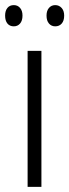

<svg xmlns="http://www.w3.org/2000/svg" viewBox="-34 -731 271 751"><path d="M128 0H74V-532H128ZM-14 -670Q-14 -689 -5 -700Q4 -711 20 -711Q35 -711 44.5 -700Q54 -689 54 -670Q54 -650 44.5 -639Q35 -628 20 -628Q4 -628 -5 -639Q-14 -650 -14 -670ZM148 -670Q148 -689 157.5 -700Q167 -711 182 -711Q197 -711 207 -700Q217 -689 217 -670Q217 -650 207.5 -639Q198 -628 182 -628Q167 -628 157.5 -639Q148 -650 148 -670Z"/></svg>

Font: Noto Sans Sinhala UI Condensed Light
Style: Regular
Weight: 300
Width: 3
Designer: Jelle Bosma - Monotype Design Team
Foundry: Monotype Imaging Inc.
Version: Version 2.006; ttfautohint (v1.8.4.7-5d5b)